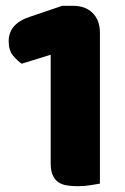

<svg xmlns="http://www.w3.org/2000/svg" viewBox="-20 -635 433 663"><path d="M155 -446 55 -415Q40 -425 25 -443Q10 -461 10 -493Q10 -553 83 -577L195 -615H232Q275 -615 300 -590Q325 -565 325 -522V-1Q314 1 292.5 4.5Q271 8 249 8Q227 8 209.5 5Q192 2 180 -7Q168 -16 161.5 -31.5Q155 -47 155 -72Z"/></svg>

Font: Baloo Bhai
Style: Regular
Weight: 400
Designer: Supriya Tembe, Noopur Datye and Ek Type
Foundry: Ek Type
Version: Version 1.100;PS 1.000;hotconv 1.0.88;makeotf.lib2.5.647800;